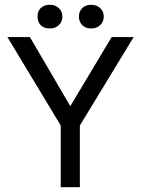

<svg xmlns="http://www.w3.org/2000/svg" viewBox="-20 -783 589 803"><path d="M447 -628H539L314 -258V0H234V-258L11 -628H105L274 -339ZM150 -678Q137 -691 137 -714Q137 -736 150 -749Q164 -763 188 -763Q212 -763 226 -749Q241 -735 241 -714Q241 -692 226 -678Q212 -664 188 -664Q164 -664 150 -678ZM361 -664Q338 -664 324 -678Q310 -692 310 -714Q310 -735 324 -749Q338 -763 361 -763Q385 -763 399 -749Q414 -735 414 -714Q414 -692 399 -678Q385 -664 361 -664Z"/></svg>

Font: Karla Neue
Style: Regular
Weight: 400
Designer: Jonathan Pinhorn
Foundry: PYRS Fontlab Ltd. / Made with FontLab
Version: Version 1.000;PS 001.001;hotconv 1.0.56